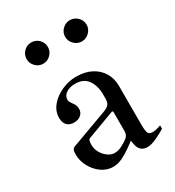

<svg xmlns="http://www.w3.org/2000/svg" viewBox="-167 -778 806 885"><g transform="rotate(-30 236.0 -336.0)"><path d="M177 7Q144 7 116 -12.5Q88 -32 71 -63.5Q54 -95 54 -129Q54 -146 57.5 -153Q61 -160 68 -163L264 -235Q286 -243 294 -253.5Q302 -264 302 -283V-306Q302 -352 280.5 -382.5Q259 -413 214 -413Q185 -413 166 -400Q147 -387 147 -366Q147 -360 150.5 -354Q154 -348 158 -342Q165 -334 169 -324.5Q173 -315 173 -304Q173 -284 158.5 -272Q144 -260 122 -260Q99 -260 85.5 -273.5Q72 -287 72 -313Q72 -348 95.5 -376.5Q119 -405 157 -422Q195 -439 234 -439Q281 -439 314.5 -421.5Q348 -404 366.5 -373.5Q385 -343 385 -302V-90Q385 -70 389 -55.5Q393 -41 413 -41Q433 -41 458 -51V-33Q439 -21 409.5 -7Q380 7 359 7Q338 7 326.5 -3.5Q315 -14 310.5 -32Q306 -50 305 -73V-85L321 -69Q300 -52 275.5 -34.5Q251 -17 226 -5Q201 7 177 7ZM213 -45Q231 -45 249.5 -53.5Q268 -62 287 -76Q303 -88 303 -111V-211Q303 -214 300.5 -216Q298 -218 295 -216L150 -162Q144 -160 141.5 -153Q139 -146 139 -130Q139 -109 150 -89.5Q161 -70 178.5 -57.5Q196 -45 213 -45ZM134 -566Q111 -566 94.5 -583Q78 -600 78 -622Q78 -646 94.5 -662.5Q111 -679 134 -679Q158 -679 174.5 -662.5Q191 -646 191 -622Q191 -600 174.5 -583Q158 -566 134 -566ZM340 -566Q317 -566 300 -583Q283 -600 283 -622Q283 -646 300 -662.5Q317 -679 340 -679Q363 -679 380 -662.5Q397 -646 397 -622Q397 -600 380 -583Q363 -566 340 -566Z"/></g></svg>

Font: Ibarra Real Nova Medium
Style: Regular
Weight: 500
Designer: Jose Maria Ribagorda & Octavio Pardo
Foundry: Jose Maria Ribagorda
Version: Version 2.000